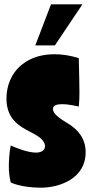

<svg xmlns="http://www.w3.org/2000/svg" viewBox="-20 -861 423 892"><path d="M82 -561C30 -519 10 -459 10 -403C10 -308 70 -274 121 -248C148 -234 189 -213 189 -182C189 -164 174 -152 147 -152C111 -152 59 -172 30 -185C24 -161 21 -113 21 -88C21 -63 24 -36 30 -13C70 5 130 11 168 11C264 11 378 -36 378 -153C378 -220 340 -258 304 -282C273 -302 226 -327 226 -355C226 -372 245 -377 269 -377C301 -377 340 -367 346 -366C347 -380 349 -392 349 -432C349 -460 348 -510 346 -591C311 -602 272 -609 234 -609C181 -609 127 -597 82 -561ZM144 -650H235L363 -841H217Z"/></svg>

Font: Ranchers
Style: Regular
Weight: 400
Designer: Pablo Impallari, Brenda Gallo
Foundry: Pablo Impallari, Brenda Gallo
Version: Version 1.000